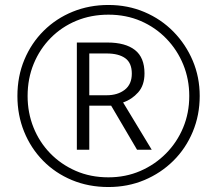

<svg xmlns="http://www.w3.org/2000/svg" viewBox="-20 -743 872 772"><path d="M289 -141V-572H412Q484 -572 522.5 -542Q561 -512 561 -448Q561 -400 535.5 -371.5Q510 -343 475 -331L590 -141H531L427 -318H339V-141ZM409 -360Q453 -360 481.5 -382Q510 -404 510 -447Q510 -490 483.5 -509Q457 -528 409 -528H339V-360ZM416 9Q336 9 269 -19Q202 -47 153 -97Q104 -147 77 -213.5Q50 -280 50 -357Q50 -436 78 -503Q106 -570 156 -619.5Q206 -669 272.5 -696Q339 -723 416 -723Q494 -723 561 -694.5Q628 -666 677.5 -615.5Q727 -565 755 -499Q783 -433 783 -357Q783 -280 755 -213Q727 -146 677 -96.5Q627 -47 560.5 -19Q494 9 416 9ZM416 -30Q485 -30 544 -55.5Q603 -81 647.5 -126Q692 -171 716.5 -230Q741 -289 741 -357Q741 -424 717 -483Q693 -542 649 -587.5Q605 -633 546 -658.5Q487 -684 416 -684Q346 -684 287 -659.5Q228 -635 184 -590.5Q140 -546 115.5 -486.5Q91 -427 91 -357Q91 -290 114.5 -231Q138 -172 181.5 -127Q225 -82 284.5 -56Q344 -30 416 -30Z"/></svg>

Font: Noto Sans Symbols Light
Style: Regular
Weight: 300
Version: Version 2.002